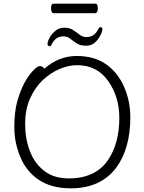

<svg xmlns="http://www.w3.org/2000/svg" viewBox="-20 -1013 785 1046"><path d="M500 -993Q513 -993 513 -967Q513 -956 509 -948.5Q505 -941 499 -941H271Q266 -941 262 -948.5Q258 -956 258 -968Q258 -993 272 -993ZM538 -853Q538 -850 537 -847Q530 -817 506.5 -790.5Q483 -764 450.5 -764Q418 -764 399 -776Q380 -788 363.5 -801.5Q347 -815 326 -815Q282 -815 261 -770Q256 -761 252 -761Q239 -761 239 -773.5Q239 -786 250 -807Q261 -828 281.5 -845Q302 -862 330.5 -862Q359 -862 378 -849.5Q397 -837 413.5 -824Q430 -811 451 -811Q495 -811 516 -856Q521 -865 526 -865Q538 -865 538 -853ZM222 -639Q301 -708 397 -708Q493 -708 557 -663.5Q621 -619 655.5 -541Q690 -463 690 -375Q690 -202 612 -98Q527 13 366 13Q261 13 192.5 -32.5Q124 -78 91 -157Q58 -236 58 -319.5Q58 -403 74 -461Q106 -573 162 -630Q184 -653 197.5 -653Q211 -653 222 -639ZM354 -41Q501 -41 569 -142Q630 -232 630 -371Q630 -485 569.5 -571.5Q509 -658 399 -658Q355 -658 305.5 -637.5Q256 -617 213.5 -577Q171 -537 144 -477Q117 -417 117 -337.5Q117 -258 142.5 -190.5Q168 -123 221 -82Q274 -41 354 -41Z"/></svg>

Font: ToneOZ-Pinyin-WenKai-Light
Style: Light
Weight: 300
Designer: Fontworks Inc.
Foundry: ToneOZ
Version: Version 0.240331